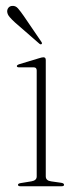

<svg xmlns="http://www.w3.org/2000/svg" viewBox="-20 -647 273 667"><path d="M139 -438.5V-34.5Q139 -19.5 157.5 -17L192.5 -12Q202.5 -10.5 202.5 -5Q202.5 0 194 0H50.5Q42.5 0 42.5 -5Q42.5 -9.5 52 -11L89 -17Q107.5 -20 107.5 -34V-402Q107.5 -413 97.5 -413H47Q38.5 -413 38.5 -417.5Q38.5 -421 47 -424L115 -444.5Q125.5 -448 131 -448Q139 -448 139 -438.5ZM62.5 -591.5 123.5 -502Q127.5 -496.5 124.5 -494Q121.5 -491.5 117 -495L32 -569Q21 -579 13.5 -587.8Q6 -596.5 5 -606Q4.5 -614 9.2 -620Q14 -626 22.5 -626.5Q34 -627.5 42.5 -617.8Q51 -608 62.5 -591.5Z"/></svg>

Font: Fraunces 72pt Thin
Style: Regular
Weight: 100
Version: Version 1.000;[b76b70a41]